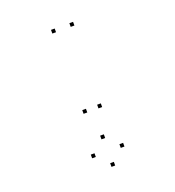

<svg xmlns="http://www.w3.org/2000/svg" viewBox="-137 -849 895 980"><g transform="rotate(-20 310.0 -358.5)"><path d="M370 -720V-740H350V-720ZM270.2 -720V-740H250.2V-720ZM280 -280.5V-300.5H260V-280.5ZM360.8 -280.5V-300.5H340.8V-280.5ZM398.8 -52.2V-72.2H378.8V-52.2ZM321.2 -126.8V-146.8H301.2V-126.8ZM243.3 -52.2V-72.2H223.3V-52.2ZM321.2 22.7V2.7H301.2V22.7Z"/></g></svg>

Font: Monaspace Argon Dots Var
Style: Regular
Weight: 400
Designer: Riley Cran and the Lettermatic Team
Version: Version 1.100 (Monaspace Argon Dots)